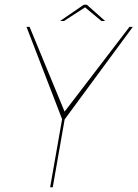

<svg xmlns="http://www.w3.org/2000/svg" viewBox="-20 -788 579 808"><path d="M242.5 -283.5H250.5L539 -675H525L250.5 -316.5H252.5L104.5 -675H91.5ZM191 0H202L253.5 -293.5H242.5ZM232.5 -699.5H249L338 -757L407 -699.5H422.5L345.5 -768H332.5Z"/></svg>

Font: Anybody UltraCondensed Thin Thin
Style: Italic
Weight: 250
Italic angle: -10°
Version: Version 1.111